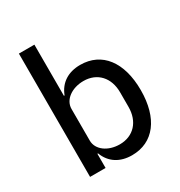

<svg xmlns="http://www.w3.org/2000/svg" viewBox="-176 -863 937 998"><g transform="rotate(-30 292.5 -364.0)"><path d="M82 0H175V-85H179C203 -21 257 12 328 12C458 12 536 -91 536 -259C536 -427 458 -530 328 -530C257 -530 203 -497 179 -433H175V-740H82ZM301 -69C231 -69 175 -109 175 -164V-354C175 -409 231 -449 301 -449C384 -449 437 -390 437 -303V-215C437 -128 384 -69 301 -69Z"/></g></svg>

Font: IBM Plex Devanagari Text
Style: Regular
Weight: 450
Designer: Mike Abbink, Paul van der Laan, Pieter van Rosmalen, Erin McLaughlin
Foundry: Bold Monday
Version: Version 1.0